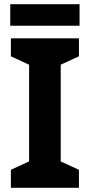

<svg xmlns="http://www.w3.org/2000/svg" viewBox="-20 -897 429 917"><path d="M357 0H32V-86L119 -126V-588L32 -628V-714H357V-628L270 -588V-126L357 -86ZM360 -877V-774H29V-877Z"/></svg>

Font: Noto Sans New Tai Lue
Style: Regular
Weight: 400
Designer: Monotype Design Team
Foundry: Monotype Imaging Inc.
Version: Version 2.003